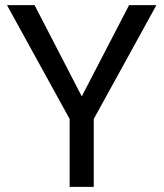

<svg xmlns="http://www.w3.org/2000/svg" viewBox="-20 -731 641 751"><path d="M7.3 -710.9 252.4 -265.6V0H346.7V-265.6L591.8 -710.9H484.9L299.8 -354L115.2 -710.9Z"/></svg>

Font: Vazirmatn
Style: Regular
Weight: 400
Designer: Saber Rastikerdar
Foundry: Saber Rastikerdar
Version: Version 33.003